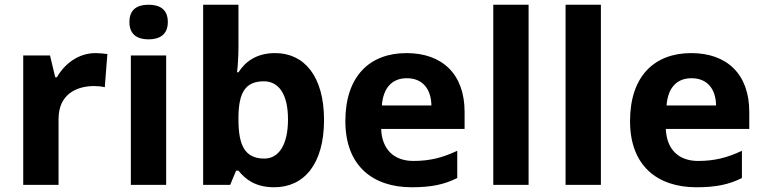

<svg xmlns="http://www.w3.org/2000/svg" viewBox="-20 -780 3224 810"><path d="M383 -556C310 -556 252 -510 220 -454H213L191 -546H78V0H227V-278C227 -381 301 -417 378 -417C391 -417 412 -415 422 -412L433 -552C421 -554 398 -556 383 -556Z M607 -760C562 -760 526 -743 526 -687C526 -632 562 -614 607 -614C651 -614 688 -632 688 -687C688 -743 651 -760 607 -760ZM681 -546H532V0H681Z M986 -583V-760H837V0H951L976 -60H986C1015 -24 1057 10 1137 10C1262 10 1347 -87 1347 -274C1347 -459 1263 -556 1141 -556C1062 -556 1015 -520 986 -475H980C983 -497 986 -542 986 -583ZM1093 -437C1156 -437 1195 -383 1195 -276C1195 -169 1156 -111 1095 -111C1012 -111 986 -169 986 -275V-291C988 -389 1015 -437 1093 -437Z M1695 -556C1541 -556 1437 -460 1437 -269C1437 -80 1553 10 1717 10C1801 10 1855 -2 1909 -29V-144C1848 -115 1794 -101 1724 -101C1640 -101 1591 -152 1588 -236H1940V-308C1940 -467 1846 -556 1695 -556ZM1696 -450C1766 -450 1799 -401 1800 -335H1591C1597 -414 1638 -450 1696 -450Z M2210 0V-760H2061V0Z M2515 0V-760H2366V0Z M2896 -556C2742 -556 2638 -460 2638 -269C2638 -80 2754 10 2918 10C3002 10 3056 -2 3110 -29V-144C3049 -115 2995 -101 2925 -101C2841 -101 2792 -152 2789 -236H3141V-308C3141 -467 3047 -556 2896 -556ZM2897 -450C2967 -450 3000 -401 3001 -335H2792C2798 -414 2839 -450 2897 -450Z"/></svg>

Font: Noto Sans Malayalam
Style: Bold
Weight: 700
Designer: Jelle Bosma - Monotype Design Team
Foundry: Monotype Imaging Inc.
Version: Version 2.104